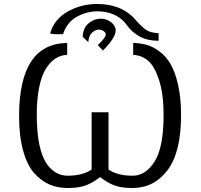

<svg xmlns="http://www.w3.org/2000/svg" viewBox="-20 -928 1011 966"><path d="M232 -759Q252 -831 320 -869.5Q388 -908 468 -908Q594 -908 663 -827Q696 -790 717 -776.5Q738 -763 778 -761V-723Q746 -723 719 -730Q692 -737 673 -750Q654 -763 644 -772Q634 -781 622 -797L609 -813H610Q558 -871 469 -871Q418 -871 368 -844.5Q318 -818 297 -756H255ZM396 -743Q398 -788 426 -811Q454 -834 487 -834Q515 -834 538.5 -816.5Q562 -799 562 -775Q562 -738 498 -674L472 -701Q512 -739 512 -754Q512 -764 501.5 -771.5Q491 -779 477 -779Q461 -779 444 -764.5Q427 -750 424 -716ZM76 -344Q76 -708 318 -712V-652Q287 -651 260.5 -634.5Q234 -618 212 -584Q190 -550 177.5 -490.5Q165 -431 165 -351Q165 -175 217 -101Q259 -44 320 -44Q396 -44 441 -75V-363H526V-75Q571 -44 647 -44Q713 -44 758 -115.5Q803 -187 803 -349Q803 -456 780 -526Q757 -596 724.5 -623Q692 -650 650 -652V-712Q686 -711 717.5 -702.5Q749 -694 782 -669.5Q815 -645 838 -606Q861 -567 876 -501Q891 -435 891 -349Q891 -162 823 -72Q755 18 646 18Q594 18 559 6Q524 -6 484 -37Q443 -6 408 6Q373 18 321 18Q271 18 229.5 0.5Q188 -17 152.5 -56.5Q117 -96 96.5 -169.5Q76 -243 76 -344Z"/></svg>

Font: Coval
Style: Light
Weight: 300
Foundry: Context Ltd
Version: Version 001.000